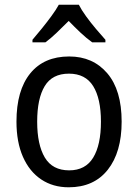

<svg xmlns="http://www.w3.org/2000/svg" viewBox="-20 -786 586 816"><path d="M497 -269Q497 -139 438 -64.5Q379 10 272 10Q205 10 155 -23.5Q105 -57 77.5 -119.5Q50 -182 50 -269Q50 -402 108.5 -474Q167 -546 274 -546Q375 -546 436 -474.5Q497 -403 497 -269ZM138 -269Q138 -171 170.5 -116.5Q203 -62 274 -62Q343 -62 376 -116Q409 -170 409 -269Q409 -367 376 -420Q343 -473 273 -473Q202 -473 170 -420Q138 -367 138 -269ZM315 -766Q326 -744 346 -716.5Q366 -689 388 -663Q410 -637 428 -617V-606H372Q348 -623 322.5 -647Q297 -671 272 -697Q246 -671 221 -647Q196 -623 173 -606H118V-617Q136 -638 157.5 -664.5Q179 -691 198.5 -717.5Q218 -744 230 -766Z"/></svg>

Font: Noto Sans Kannada SemiCondensed
Style: Regular
Weight: 400
Width: 4
Designer: Jelle Bosma - Monotype Design Team
Foundry: Monotype Imaging Inc.
Version: Version 2.005; ttfautohint (v1.8.4.7-5d5b)